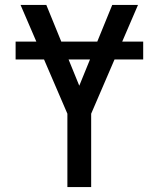

<svg xmlns="http://www.w3.org/2000/svg" viewBox="-20 -755 640 775"><path d="M252 0V-296L63 -735H167L300 -409L433 -735H537L348 -296V0ZM558 -515H43V-587H558Z"/></svg>

Font: Iosevka Medium Extended
Style: Regular
Weight: 500
Width: 7
Monospace: yes
Designer: Belleve Invis
Foundry: Belleve Invis
Version: Version 32.5.0; ttfautohint (v1.8.4)